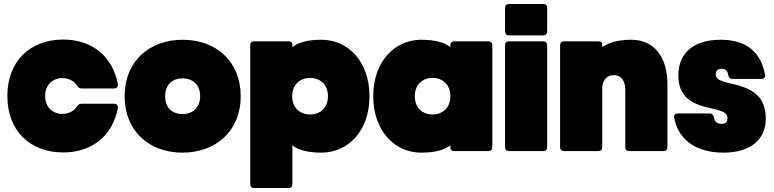

<svg xmlns="http://www.w3.org/2000/svg" viewBox="-20 -760 3892 966"><path d="M298 -561C133 -561 17 -454 17 -277C17 -100 133 7 298 7C441 7 546 -75 573 -216C575 -230 567 -238 554 -238H390C379 -238 373 -233 367 -224C352 -201 325 -187 294 -187C243 -187 207 -223 207 -277C207 -331 243 -367 294 -367C325 -367 352 -353 367 -330C373 -320 379 -315 390 -315H554C567 -315 575 -323 573 -337C546 -479 441 -561 298 -561Z M898 8C1064 8 1191 -99 1191 -276C1191 -453 1065 -560 899 -560C733 -560 607 -453 607 -276C607 -99 732 8 898 8ZM811 -276C811 -338 852 -366 898 -366C945 -366 987 -338 987 -276C987 -214 944 -186 898 -186C851 -186 811 -214 811 -276Z M1598 -560C1523 -560 1479 -545 1451 -523V-538C1451 -547 1444 -552 1431 -552H1259C1246 -552 1239 -545 1239 -532V166C1239 179 1246 186 1259 186H1431C1444 186 1451 179 1451 166V-29C1479 -7 1523 8 1598 8C1728 8 1839 -98 1839 -276C1839 -454 1728 -560 1598 -560ZM1450 -276C1450 -335 1490 -368 1540 -368C1590 -368 1630 -336 1630 -276C1630 -217 1590 -184 1540 -184C1490 -184 1450 -217 1450 -276Z M2098 8C2173 8 2218 -7 2246 -29V-15C2246 -6 2253 0 2266 0H2437C2450 0 2457 -7 2457 -20V-532C2457 -545 2450 -552 2437 -552H2266C2253 -552 2246 -545 2246 -532V-523C2218 -545 2173 -560 2099 -560C1969 -560 1858 -454 1858 -276C1858 -98 1969 8 2098 8ZM2067 -276C2067 -335 2106 -368 2156 -368C2206 -368 2246 -335 2246 -276C2246 -217 2206 -184 2156 -184C2106 -184 2067 -217 2067 -276Z M2521 -532V-20C2521 -7 2528 0 2541 0H2713C2726 0 2733 -7 2733 -20V-532C2733 -545 2726 -552 2713 -552H2541C2528 -552 2521 -545 2521 -532ZM2541 -582H2713C2726 -582 2733 -589 2733 -602V-720C2733 -733 2726 -740 2713 -740H2541C2528 -740 2521 -733 2521 -720V-602C2521 -589 2528 -582 2541 -582Z M2798 -532V-20C2798 -7 2805 0 2818 0H2990C3003 0 3010 -7 3010 -20V-324C3015 -361 3036 -382 3068 -382C3104 -382 3126 -355 3126 -307V-20C3126 -7 3133 0 3146 0H3318C3331 0 3338 -7 3338 -20V-338C3338 -474 3270 -560 3156 -560C3087 -560 3039 -544 3010 -523V-538C3010 -547 3003 -552 2990 -552H2818C2805 -552 2798 -545 2798 -532Z M3620 8C3765 8 3833 -66 3833 -164C3832 -376 3581 -312 3581 -385C3581 -403 3589 -414 3610 -414C3631 -414 3641 -403 3644 -382C3646 -370 3653 -363 3665 -363H3811C3824 -363 3832 -371 3829 -385C3810 -485 3749 -560 3606 -560C3454 -560 3392 -479 3393 -379C3394 -176 3640 -243 3640 -167C3640 -149 3634 -137 3610 -137C3588 -137 3576 -147 3572 -169C3569 -182 3563 -189 3551 -189H3390C3377 -189 3369 -181 3372 -168C3390 -66 3472 8 3620 8Z"/></svg>

Font: Malmofest Black-Rounded
Style: Regular
Weight: 800
Designer: Jonny Pinhorn (Poppins), Kolossal
Version: Version 1.004;Glyphs 3.1.2 (3151)